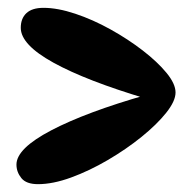

<svg xmlns="http://www.w3.org/2000/svg" viewBox="-20 -587 490 490"><path d="M91 -567Q127 -567 172 -552Q217 -537 262 -512Q307 -487 344.5 -458Q382 -429 405 -401Q428 -373 428 -351Q428 -329 404 -299Q380 -269 341 -237.5Q302 -206 255 -178.5Q208 -151 161.5 -134Q115 -117 77 -117Q47 -117 34.5 -132.5Q22 -148 22 -167Q22 -208 111 -254.5Q200 -301 354 -345V-335Q200 -381 116.5 -427Q33 -473 33 -516Q33 -540 47.5 -553.5Q62 -567 91 -567Z"/></svg>

Font: DynaPuff
Style: Regular
Weight: 400
Designer: Toshi Omagari, Jennifer Daniel
Foundry: Google Fonts
Version: Version 2.000